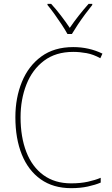

<svg xmlns="http://www.w3.org/2000/svg" viewBox="-20 -969 581 999"><path d="M361 -699Q270 -699 209 -653Q148 -607 117.5 -529.5Q87 -452 87 -359Q87 -256 117 -178.5Q147 -101 206 -58Q265 -15 350 -15Q399 -15 437.5 -23.5Q476 -32 504 -44V-19Q476 -7 437 1.5Q398 10 350 10Q257 10 192 -36Q127 -82 93.5 -165Q60 -248 60 -359Q60 -460 94 -543Q128 -626 195 -675Q262 -724 361 -724Q443 -724 513 -690L502 -666Q466 -686 430.5 -692.5Q395 -699 361 -699ZM331 -792Q319 -814 300.5 -842Q282 -870 262.5 -897Q243 -924 227 -943V-949H246Q271 -922 297 -888Q323 -854 343 -824Q386 -887 441 -949H460V-943Q443 -922 423 -895Q403 -868 385 -841Q367 -814 354 -792Z"/></svg>

Font: Noto Sans Telugu SemiCondensed Thin
Style: Regular
Weight: 100
Width: 4
Designer: Jelle Bosma - Monotype Design Team
Foundry: Monotype Imaging Inc.
Version: Version 2.005; ttfautohint (v1.8.4.7-5d5b)